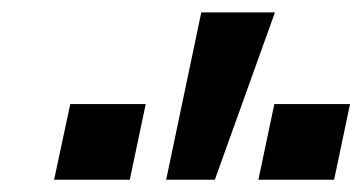

<svg xmlns="http://www.w3.org/2000/svg" viewBox="-20 -838 589 312"><path d="M522.9 -545.9H399.9L425.8 -668.9H548.8ZM190.9 -545.9H67.9L94.2 -668.9H216.8ZM426.8 -817.9 329.1 -545.9H250L307.1 -817.9Z"/></svg>

Font: Anonymous Pro
Style: Bold Italic
Weight: 700
Italic angle: -12°
Monospace: yes
Designer: Mark Simonson
Version: Version 1.003